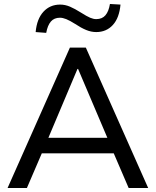

<svg xmlns="http://www.w3.org/2000/svg" viewBox="-20 -944 782 964"><path d="M18 0 331 -705H411L724 0H626L540 -200L584 -174H157L201 -200L115 0ZM369 -598 214 -231 189 -252H551L528 -231L372 -598ZM212 -779 159 -783Q165 -849 198 -885Q231 -921 282 -921Q307 -921 331.5 -910.5Q356 -900 386 -881Q416 -862 432.5 -855Q449 -848 463 -848Q493 -848 509.5 -867.5Q526 -887 532 -924L585 -921Q579 -854 546.5 -818.5Q514 -783 463 -783Q438 -783 412.5 -793.5Q387 -804 357 -824Q330 -841 312.5 -848Q295 -855 281 -855Q252 -855 235.5 -836Q219 -817 212 -779Z"/></svg>

Font: Nunito Sans 12pt ExtraLight 11pt Medium
Style: Regular
Weight: 500
Version: Version 3.101;gftools[0.9.27]